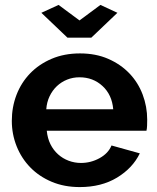

<svg xmlns="http://www.w3.org/2000/svg" viewBox="-20 -750 639 780"><path d="M218 -730 303 -667 388 -730 457 -698 351 -597H254L148 -698ZM304 10Q241 10 190 -11.5Q139 -33 103 -70Q67 -107 47.5 -156Q28 -205 28 -259Q28 -315 47 -364.5Q66 -414 102 -451.5Q138 -489 189.5 -511Q241 -533 305 -533Q369 -533 419.5 -511Q470 -489 505.5 -452Q541 -415 559.5 -366Q578 -317 578 -264Q578 -251 577.5 -239Q577 -227 575 -219H170Q173 -188 185 -164Q197 -140 216 -123Q235 -106 259 -97Q283 -88 309 -88Q349 -88 384.5 -107.5Q420 -127 433 -159L548 -127Q519 -67 455.5 -28.5Q392 10 304 10ZM440 -306Q435 -365 396.5 -400.5Q358 -436 303 -436Q276 -436 252.5 -426.5Q229 -417 211 -400Q193 -383 181.5 -359Q170 -335 168 -306Z"/></svg>

Font: Oxford Sans
Style: Bold
Weight: 700
Designer: Matt McInerney, Pablo Impallari, Rodrigo Fuenzalida
Foundry: Matt McInerney, Pablo Impallari, Rodrigo Fuenzalida
Version: Version 3.000g; ttfautohint (v1.5) -l 8 -r 28 -G 28 -x 14 -D